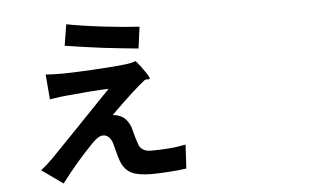

<svg xmlns="http://www.w3.org/2000/svg" viewBox="-54 -856 1608 979"><g transform="rotate(-5 750.0 -367.0)"><path d="M233.4 36.1 125 -41Q154.3 -63.5 188.5 -97.7Q226.6 -137.7 332 -246.1Q336.9 -251 346.7 -261.7Q464.8 -383.8 503.9 -424.8Q432.6 -422.9 279.3 -408.2Q254.9 -406.2 214.8 -399.4Q205.1 -398.4 201.2 -397.5L190.4 -525.4Q221.7 -522.5 277.3 -522.5Q316.4 -522.5 427.7 -528.3Q550.8 -535.2 602.5 -542Q633.8 -545.9 653.3 -553.7Q679.7 -523.4 700.2 -492.2Q720.7 -460.9 716.8 -457.5Q712.9 -454.1 707 -455.1Q697.3 -458 688.5 -451.2Q683.6 -447.3 675.8 -440.4Q666 -432.6 661.1 -428.7Q629.9 -402.3 579.6 -354.5Q529.3 -306.6 512.7 -289.1Q531.2 -289.1 546.9 -282.2Q584 -269.5 603.5 -218.8Q606.4 -209 612.3 -185.5Q622.1 -149.4 627.9 -134.8Q639.6 -91.8 692.4 -91.8Q796.9 -91.8 870.1 -107.4L863.3 14.6Q835.9 19.5 777.3 23.4Q721.7 27.3 684.6 27.3Q618.2 27.3 583 10.7Q545.9 -7.8 529.3 -51.8Q522.5 -69.3 510.7 -115.2Q504.9 -137.7 502.9 -145.5Q488.3 -190.4 454.1 -190.4Q430.7 -190.4 395.5 -153.3Q312.5 -68.4 233.4 36.1ZM673.8 -616.2Q564.5 -627 491.2 -635.7Q377.9 -650.4 299.8 -663.1L317.4 -771.5Q392.6 -756.8 505.9 -743.2Q616.2 -730.5 688.5 -726.6Z"/></g></svg>

Font: Bpmf GenSeki Gothic B
Style: B
Weight: 700
Foundry: But Ko
Version: Version 1.320